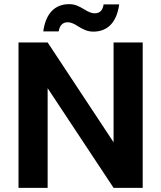

<svg xmlns="http://www.w3.org/2000/svg" viewBox="-20 -903 775 923"><path d="M209 0V-479L526 0H666V-699H526V-219L209 -699H69V0ZM188 -752H262C267 -781 281 -796 306 -796C320 -796 337 -789 356 -776C383 -760 401 -751 429 -751C496 -751 541 -794 553 -882H478C474 -853 460 -839 435 -839C422 -839 405 -845 385 -858C358 -874 340 -883 312 -883C245 -883 200 -840 188 -752Z"/></svg>

Font: Poppins SemiBold
Style: Regular
Weight: 600
Designer: Ninad Kale (Devanagari), Jonny Pinhorn (Latin)
Foundry: Indian Type Foundry
Version: 4.004